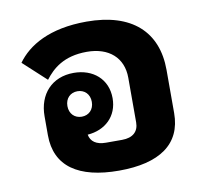

<svg xmlns="http://www.w3.org/2000/svg" viewBox="-68 -641 786 728"><g transform="rotate(-10 324.5 -277.0)"><path d="M334 12C490 12 577 -47 577 -167V-333C577 -480 484 -566 310 -566C166 -566 83 -515 40 -455L128 -374C157 -412 201 -453 291 -453C376 -453 429 -406 429 -329V-157C429 -122 407 -101 365 -101H303C266 -101 245 -116 240 -143C308 -148 357 -193 357 -263C357 -337 302 -383 228 -383C144 -383 91 -325 91 -240V-167C91 -47 178 12 334 12ZM230 -214C203 -214 183 -233 183 -263C183 -293 203 -312 230 -312C257 -312 277 -293 277 -263C277 -233 257 -214 230 -214Z"/></g></svg>

Font: IBM Plex Sans Thai Looped
Style: Bold
Weight: 700
Designer: Mike Abbink, Paul van der Laan, Pieter van Rosmalen, Ben Mitchell, Mark Frömberg
Foundry: Bold Monday
Version: Version 1.1